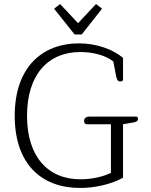

<svg xmlns="http://www.w3.org/2000/svg" viewBox="-20 -921 751 952"><path d="M350 -750H385L486 -878L456 -901L367 -806L278 -901L248 -878ZM378 11C443 11 529 -5 590 -40V-305L642 -314C657 -317 664 -321 664 -332C664 -337 662 -343 655 -343H425C407 -343 397 -335 397 -322C397 -311 402 -305 410 -305H530V-64C488 -43 430 -32 379 -32C215 -32 114 -147 114 -347C114 -548 216 -663 378 -663C442 -663 503 -647 542 -616L555 -547C559 -526 564 -517 577 -517C587 -517 590 -522 590 -529V-634C538 -678 456 -706 372 -706C186 -706 53 -584 53 -347C53 -108 185 11 378 11Z"/></svg>

Font: Maitree Light
Style: Regular
Weight: 300
Designer: CadsonDemak Team
Foundry: CadsonDemak
Version: Version 1.000;PS 001.000;hotconv 1.0.88;makeotf.lib2.5.64775